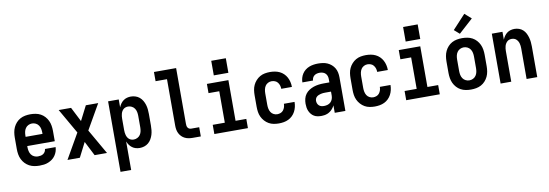

<svg xmlns="http://www.w3.org/2000/svg" viewBox="-67 -1263 5634 1971"><g transform="rotate(-10 2750.0 -277.5)"><path d="M252 8Q225 8 197.5 3Q170 -2 146 -15Q122 -28 103 -48Q84 -68 72 -93Q60 -118 55.5 -145.5Q51 -173 51 -200V-320Q51 -347 55.5 -374.5Q60 -402 71.5 -426.5Q83 -451 101.5 -471.5Q120 -492 144 -505Q168 -518 195.5 -523Q223 -528 250 -528Q277 -528 304.5 -523Q332 -518 356 -505Q380 -492 398.5 -471.5Q417 -451 428.5 -426.5Q440 -402 444.5 -374.5Q449 -347 449 -320V-212H162V-200Q162 -180 166.5 -159.5Q171 -139 182.5 -122.5Q194 -106 213 -97Q232 -88 252 -88Q267 -88 281.5 -91Q296 -94 308 -102Q320 -110 327.5 -123Q335 -136 336 -151H447Q446 -127 438.5 -105Q431 -83 417.5 -63.5Q404 -44 385 -30Q366 -16 344 -7Q322 2 299 5Q276 8 252 8ZM162 -308H338V-320Q338 -340 334 -360Q330 -380 318.5 -397Q307 -414 288.5 -423Q270 -432 250 -432Q230 -432 211.5 -423Q193 -414 181.5 -397Q170 -380 166 -360Q162 -340 162 -320Z M544 0 693 -260 544 -520H673L750 -369L827 -520H956L807 -260L956 0H827L750 -151L673 0Z M1059 215V-520H1170V-438Q1178 -458 1190 -475Q1202 -492 1219 -504.5Q1236 -517 1256 -522.5Q1276 -528 1297 -528Q1321 -528 1344.5 -520.5Q1368 -513 1386.5 -497.5Q1405 -482 1417.5 -460.5Q1430 -439 1437 -416Q1444 -393 1446.5 -368.5Q1449 -344 1449 -320V-200Q1449 -176 1446.5 -151.5Q1444 -127 1437 -104Q1430 -81 1417.5 -59.5Q1405 -38 1386.5 -22.5Q1368 -7 1344.5 0.5Q1321 8 1297 8Q1276 8 1256 2.5Q1236 -3 1219 -15.5Q1202 -28 1190 -45Q1178 -62 1170 -82V215ZM1251 -88Q1271 -88 1289.5 -97.5Q1308 -107 1319 -123.5Q1330 -140 1334 -160Q1338 -180 1338 -200V-320Q1338 -340 1334 -360Q1330 -380 1319 -396.5Q1308 -413 1289.5 -422.5Q1271 -432 1251 -432Q1238 -432 1225.5 -428Q1213 -424 1203 -415.5Q1193 -407 1186.5 -395.5Q1180 -384 1176.5 -371.5Q1173 -359 1171.5 -346Q1170 -333 1170 -320V-200Q1170 -187 1171.5 -174Q1173 -161 1176.5 -148.5Q1180 -136 1186.5 -124.5Q1193 -113 1203 -104.5Q1213 -96 1225.5 -92Q1238 -88 1251 -88Z M1849 0Q1828 0 1807.5 -3.5Q1787 -7 1768.5 -16Q1750 -25 1735 -40Q1720 -55 1710.5 -74Q1701 -93 1697.5 -113.5Q1694 -134 1694 -155V-639H1575V-735H1806V-155Q1806 -144 1807.5 -134Q1809 -124 1814.5 -115Q1820 -106 1829.5 -101Q1839 -96 1849 -96H1934V0Z M2075 0V-96H2201V-424H2089V-520H2313V-96H2425V0ZM2326 -594H2174V-746H2326Z M2747 8Q2720 8 2693 3Q2666 -2 2642.5 -15.5Q2619 -29 2600.5 -49.5Q2582 -70 2570.5 -94.5Q2559 -119 2555 -146Q2551 -173 2551 -200V-320Q2551 -347 2555 -374Q2559 -401 2570.5 -425.5Q2582 -450 2600.5 -470.5Q2619 -491 2642.5 -504.5Q2666 -518 2693 -523Q2720 -528 2747 -528Q2773 -528 2798.5 -523.5Q2824 -519 2847 -508Q2870 -497 2888.5 -479Q2907 -461 2919 -438.5Q2931 -416 2937 -390.5Q2943 -365 2943 -340Q2943 -339 2943 -338.5Q2943 -338 2943 -338H2832Q2832 -338 2832 -338.5Q2832 -339 2832 -339Q2832 -357 2826.5 -374Q2821 -391 2810 -405Q2799 -419 2782 -425.5Q2765 -432 2747 -432Q2727 -432 2709 -422.5Q2691 -413 2680.5 -396.5Q2670 -380 2666 -360Q2662 -340 2662 -320V-200Q2662 -180 2666 -160Q2670 -140 2680.5 -123.5Q2691 -107 2709 -97.5Q2727 -88 2747 -88Q2765 -88 2782 -94.5Q2799 -101 2810 -115Q2821 -129 2826.5 -146Q2832 -163 2832 -181Q2832 -181 2832 -181.5Q2832 -182 2832 -182H2943Q2943 -182 2943 -181.5Q2943 -181 2943 -180Q2943 -155 2937 -129.5Q2931 -104 2919 -81.5Q2907 -59 2888.5 -41Q2870 -23 2847 -12Q2824 -1 2798.5 3.5Q2773 8 2747 8Z M3189 8Q3169 8 3150 4.5Q3131 1 3114 -9Q3097 -19 3084.5 -34.5Q3072 -50 3064.5 -67.5Q3057 -85 3054 -104.5Q3051 -124 3051 -143Q3051 -170 3057.5 -196Q3064 -222 3079.5 -243Q3095 -264 3117.5 -278.5Q3140 -293 3165 -301.5Q3190 -310 3216.5 -313.5Q3243 -317 3269 -317H3330V-351Q3330 -368 3325 -383.5Q3320 -399 3308.5 -410.5Q3297 -422 3281 -427Q3265 -432 3248 -432Q3234 -432 3219.5 -428.5Q3205 -425 3193 -416Q3181 -407 3174.5 -393Q3168 -379 3168 -365H3057Q3057 -388 3063.5 -411Q3070 -434 3083 -454Q3096 -474 3115 -489Q3134 -504 3156 -512.5Q3178 -521 3201.5 -524.5Q3225 -528 3248 -528Q3273 -528 3298 -524.5Q3323 -521 3345.5 -511Q3368 -501 3387 -484.5Q3406 -468 3418.5 -446.5Q3431 -425 3436 -400.5Q3441 -376 3441 -351V0H3330V-78Q3325 -68 3323.5 -65.5Q3322 -63 3319 -58.5Q3316 -54 3312.5 -49.5Q3309 -45 3305.5 -41Q3302 -37 3298 -33Q3294 -29 3290 -25.5Q3286 -22 3281.5 -19Q3277 -16 3272.5 -13Q3268 -10 3263 -7.5Q3258 -5 3253 -3Q3248 -1 3242.5 0.5Q3237 2 3232 3.5Q3227 5 3221.5 5.5Q3216 6 3210.5 6.5Q3205 7 3199.5 7.5Q3194 8 3189 8ZM3234 -88Q3253 -88 3271.5 -93.5Q3290 -99 3303.5 -112Q3317 -125 3323.5 -143Q3330 -161 3330 -180V-221H3269Q3257 -221 3245.5 -220Q3234 -219 3222.5 -216Q3211 -213 3200 -208.5Q3189 -204 3180 -196Q3171 -188 3166.5 -177Q3162 -166 3162 -154Q3162 -140 3167 -127Q3172 -114 3182.5 -104.5Q3193 -95 3206.5 -91.5Q3220 -88 3234 -88Z M3747 8Q3720 8 3693 3Q3666 -2 3642.5 -15.5Q3619 -29 3600.5 -49.5Q3582 -70 3570.5 -94.5Q3559 -119 3555 -146Q3551 -173 3551 -200V-320Q3551 -347 3555 -374Q3559 -401 3570.5 -425.5Q3582 -450 3600.5 -470.5Q3619 -491 3642.5 -504.5Q3666 -518 3693 -523Q3720 -528 3747 -528Q3773 -528 3798.5 -523.5Q3824 -519 3847 -508Q3870 -497 3888.5 -479Q3907 -461 3919 -438.5Q3931 -416 3937 -390.5Q3943 -365 3943 -340Q3943 -339 3943 -338.5Q3943 -338 3943 -338H3832Q3832 -338 3832 -338.5Q3832 -339 3832 -339Q3832 -357 3826.5 -374Q3821 -391 3810 -405Q3799 -419 3782 -425.5Q3765 -432 3747 -432Q3727 -432 3709 -422.5Q3691 -413 3680.5 -396.5Q3670 -380 3666 -360Q3662 -340 3662 -320V-200Q3662 -180 3666 -160Q3670 -140 3680.5 -123.5Q3691 -107 3709 -97.5Q3727 -88 3747 -88Q3765 -88 3782 -94.5Q3799 -101 3810 -115Q3821 -129 3826.5 -146Q3832 -163 3832 -181Q3832 -181 3832 -181.5Q3832 -182 3832 -182H3943Q3943 -182 3943 -181.5Q3943 -181 3943 -180Q3943 -155 3937 -129.5Q3931 -104 3919 -81.5Q3907 -59 3888.5 -41Q3870 -23 3847 -12Q3824 -1 3798.5 3.5Q3773 8 3747 8Z M4075 0V-96H4201V-424H4089V-520H4313V-96H4425V0ZM4326 -594H4174V-746H4326Z M4750 8Q4723 8 4695.5 3Q4668 -2 4644 -15Q4620 -28 4601.5 -48.5Q4583 -69 4571.5 -93.5Q4560 -118 4555.5 -145.5Q4551 -173 4551 -200V-320Q4551 -347 4555.5 -374.5Q4560 -402 4571.5 -426.5Q4583 -451 4601.5 -471.5Q4620 -492 4644 -505Q4668 -518 4695.5 -523Q4723 -528 4750 -528Q4777 -528 4804.5 -523Q4832 -518 4856 -505Q4880 -492 4898.5 -471.5Q4917 -451 4928.5 -426.5Q4940 -402 4944.5 -374.5Q4949 -347 4949 -320V-200Q4949 -173 4944.5 -145.5Q4940 -118 4928.5 -93.5Q4917 -69 4898.5 -48.5Q4880 -28 4856 -15Q4832 -2 4804.5 3Q4777 8 4750 8ZM4750 -88Q4770 -88 4788.5 -97Q4807 -106 4818.5 -123Q4830 -140 4834 -160Q4838 -180 4838 -200V-320Q4838 -340 4834 -360Q4830 -380 4818.5 -397Q4807 -414 4788.5 -423Q4770 -432 4750 -432Q4730 -432 4711.5 -423Q4693 -414 4681.5 -397Q4670 -380 4666 -360Q4662 -340 4662 -320V-200Q4662 -180 4666 -160Q4670 -140 4681.5 -123Q4693 -106 4711.5 -97Q4730 -88 4750 -88ZM4736 -576 4681 -624 4816 -770 4884 -710Z M5059 0V-520H5170V-438Q5178 -458 5190 -475Q5202 -492 5218.5 -504.5Q5235 -517 5255 -522.5Q5275 -528 5296 -528Q5320 -528 5343 -520Q5366 -512 5383.5 -496Q5401 -480 5412 -458.5Q5423 -437 5429.5 -414Q5436 -391 5438.5 -367.5Q5441 -344 5441 -320V0H5330V-320Q5330 -333 5328.5 -346Q5327 -359 5323.5 -371.5Q5320 -384 5313.5 -395Q5307 -406 5297.5 -415Q5288 -424 5275.5 -428Q5263 -432 5250 -432Q5237 -432 5224.5 -428Q5212 -424 5202.5 -415Q5193 -406 5186.5 -395Q5180 -384 5176.5 -371.5Q5173 -359 5171.5 -346Q5170 -333 5170 -320V0Z"/></g></svg>

Font: Iosevka SS04
Style: Bold
Weight: 700
Monospace: yes
Designer: Belleve Invis
Foundry: Belleve Invis
Version: Version 19.0.0; ttfautohint (v1.8.4)